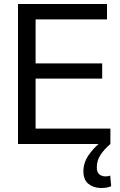

<svg xmlns="http://www.w3.org/2000/svg" viewBox="-20 -720 598 960"><path d="M70 0V-700H515V-623H158V-403H491V-327H158V-77H532V0ZM485 220Q449 220 423 200Q397 180 397 136Q397 94 422.5 56.5Q448 19 485 -10L532 0Q501 26 482.5 54.5Q464 83 464 116Q464 142 477 152Q490 162 507 162Q521 162 531 158L536 211Q517 220 485 220Z"/></svg>

Font: Georama
Style: Regular
Weight: 400
Designer: Jean-Baptiste Levee
Foundry: Production Type
Version: Version 1.000